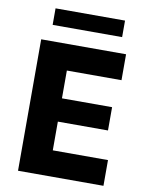

<svg xmlns="http://www.w3.org/2000/svg" viewBox="-95 -940 769 1007"><g transform="rotate(10 290.0 -436.5)"><path d="M72 -700H524V-562H233V-414H500V-290H233V-137H527V0H72ZM118 -873H488V-785H118Z"/></g></svg>

Font: Chess Sans
Style: Bold
Weight: 700
Designer: Wolf Bōese
Foundry: Wolf Bōese
Version: Version 7.223